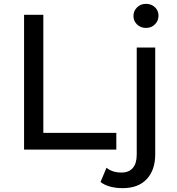

<svg xmlns="http://www.w3.org/2000/svg" viewBox="-20 -777 918 997"><path d="M105 -700H205V-87H584V0H105ZM502 168 533 94Q563 119 611 119Q649 119 669.5 95.5Q690 72 690 26V-530H786V24Q786 106 742 153Q698 200 617 200Q582 200 552 192Q522 184 502 168ZM673 -694Q673 -720 691.5 -738.5Q710 -757 738 -757Q766 -757 784.5 -739.5Q803 -722 803 -696Q803 -669 784.5 -650.5Q766 -632 738 -632Q710 -632 691.5 -650Q673 -668 673 -694Z"/></svg>

Font: Idrija
Style: Regular
Weight: 500
Designer: Julieta Ulanovsky
Foundry: Julieta Ulanovsky
Version: Version 7.200